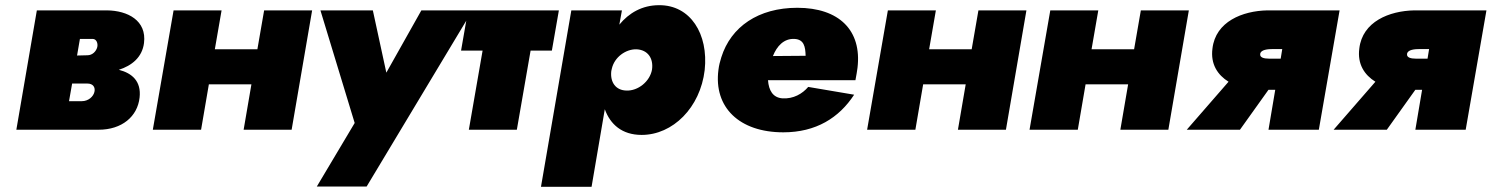

<svg xmlns="http://www.w3.org/2000/svg" viewBox="-20 -500 5749 740"><path d="M122 -460 43 0H360C450 0 510 -51 518 -124C525 -187 489 -218 438 -231C488 -247 528 -279 535 -334C546 -421 472 -459 393 -460ZM337 -350C352 -350 358 -333 355 -319C351 -302 336 -287 317 -287L277 -286L288 -350ZM317 -178C339 -178 348 -163 344 -146C340 -128 321 -110 295 -110H246L258 -178Z M649 -460 569 0H755L785 -175H949L919 0H1104L1183 -460H998L972 -310H808L834 -460Z M1801 -460H1604L1469 -220L1417 -460H1215L1347 -26L1201 219H1393Z M1784 -460 1757 -305H1840L1787 0H1972L2025 -305H2107L2134 -460Z M2260 220 2311 -79C2332 -21 2377 20 2453 20C2573 20 2679 -85 2696 -230C2711 -369 2641 -481 2520 -480C2455 -480 2404 -450 2367 -405L2377 -460H2182L2065 220ZM2493 -232C2485 -186 2439 -149 2394 -151C2354 -152 2331 -182 2336 -226L2338 -235C2348 -280 2392 -311 2433 -310C2477 -308 2499 -275 2493 -232Z M3272 -135 3095 -165C3073 -139 3038 -118 2995 -121C2959 -124 2943 -151 2940 -191H3277C3281 -209 3283 -227 3285 -239C3302 -383 3214 -470 3053 -470C2903 -470 2797 -397 2760 -279C2755 -263 2751 -248 2749 -231C2730 -86 2830 10 2999 10C3125 10 3214 -46 3272 -135ZM3042 -350C3079 -348 3084 -320 3085 -285L2959 -284C2974 -322 3001 -352 3042 -350Z M3402 -460 3322 0H3508L3538 -175H3702L3672 0H3857L3936 -460H3751L3725 -310H3561L3587 -460Z M4028 -460 3948 0H4134L4164 -175H4328L4298 0H4483L4562 -460H4377L4351 -310H4187L4213 -460Z M4759 0 4869 -154H4895L4869 0H5063L5143 -460H4864C4769 -458 4665 -417 4653 -313C4645 -253 4673 -211 4715 -185L4554 0ZM4870 -274C4852 -274 4835 -278 4837 -292C4839 -309 4867 -311 4888 -311H4922L4916 -274Z M5325 0 5435 -154H5461L5435 0H5629L5709 -460H5430C5335 -458 5231 -417 5219 -313C5211 -253 5239 -211 5281 -185L5120 0ZM5436 -274C5418 -274 5401 -278 5403 -292C5405 -309 5433 -311 5454 -311H5488L5482 -274Z"/></svg>

Font: Jost* Black
Style: Italic
Weight: 900
Italic angle: -10°
Version: Version 3.7